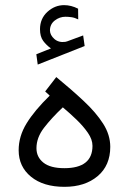

<svg xmlns="http://www.w3.org/2000/svg" viewBox="-20 -725 498 743"><path d="M177.2 -537.6Q159.7 -549.8 147.2 -566.7Q134.8 -583.5 134.8 -611.8Q134.8 -652.8 163.3 -679Q191.9 -705.1 228 -705.1Q255.4 -705.1 282.2 -691.4L282.7 -649.9Q269 -656.7 256.8 -658.4Q244.6 -660.2 233.4 -660.2Q210.9 -660.2 192.1 -645.8Q173.3 -631.3 173.3 -606.9Q173.8 -588.9 190.4 -574.2Q207 -559.6 232.4 -563Q233.9 -563 239.7 -564.9L301.8 -587.9L307.6 -546.9L126 -475.1L120.6 -515.1ZM172.4 -355 154.8 -371.1 197.8 -426.8Q257.3 -377.9 304.4 -333.7Q351.6 -289.6 379.2 -246.3Q406.7 -203.1 406.7 -156.7Q406.7 -84.5 357.7 -43.2Q308.6 -2 229.5 -2Q147.9 -2 100.1 -41Q52.2 -80.1 52.2 -143.6Q52.2 -197.8 83 -247.8Q113.8 -297.9 172.4 -355ZM337.9 -160.6Q337.9 -185.1 320.3 -210.7Q302.7 -236.3 276.4 -261.7Q250 -287.1 223.1 -309.6Q179.2 -268.1 150.1 -230.2Q121.1 -192.4 121.1 -151.4Q121.1 -117.2 147.9 -95.7Q174.8 -74.2 229 -74.2Q337.9 -74.2 337.9 -160.6Z"/></svg>

Font: Vazirmatn UI Light
Style: Regular
Weight: 300
Designer: Saber Rastikerdar
Foundry: Saber Rastikerdar
Version: Version 33.003